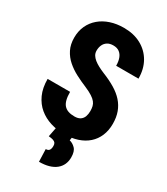

<svg xmlns="http://www.w3.org/2000/svg" viewBox="-228 -821 1001 1149"><g transform="rotate(30 272.5 -246.5)"><path d="M352.5 -188Q352.5 -206.1 349.1 -220.5Q345.7 -234.9 335.9 -247.3Q326.2 -259.8 306.6 -272.5Q287.1 -285.2 255.4 -298.8Q216.3 -314.9 179.4 -334.2Q142.6 -353.5 113.3 -379.2Q84 -404.8 66.4 -439.7Q48.8 -474.6 48.8 -521.5Q48.8 -566.9 65.9 -603.8Q83 -640.6 113.8 -666.7Q144.5 -692.9 186.5 -706.8Q228.5 -720.7 278.8 -720.7Q346.7 -720.7 397.5 -693.1Q448.2 -665.5 476.6 -616Q504.9 -566.4 504.9 -500.5H350.6Q350.6 -529.3 342.8 -551Q335 -572.8 318.6 -585.2Q302.2 -597.7 275.9 -597.7Q251.5 -597.7 235.4 -587.4Q219.2 -577.1 211.4 -559.6Q203.6 -542 203.6 -520.5Q203.6 -503.4 211.7 -490.2Q219.7 -477.1 233.6 -465.8Q247.6 -454.6 266.8 -444.3Q286.1 -434.1 308.6 -424.8Q356.4 -405.8 393.8 -383.3Q431.2 -360.8 456.3 -332.8Q481.4 -304.7 494.4 -269.3Q507.3 -233.9 507.3 -189Q507.3 -143.1 491.7 -106.2Q476.1 -69.3 447 -43.5Q418 -17.6 376.5 -3.9Q335 9.8 283.7 9.8Q235.4 9.8 190.4 -4.2Q145.5 -18.1 110.6 -46.9Q75.7 -75.7 55.2 -120.6Q34.7 -165.5 34.7 -227.5H189.9Q189.9 -195.8 195.6 -173.6Q201.2 -151.4 213.1 -138.2Q225.1 -125 242.9 -118.9Q260.7 -112.8 285.6 -112.8Q311 -112.8 325.7 -123Q340.3 -133.3 346.4 -150.1Q352.5 -167 352.5 -188ZM226.1 -4.4H337.4L333 24.9Q355 29.8 373.5 48.6Q392.1 67.4 392.1 109.4Q392.1 136.2 382.3 158Q372.6 179.7 353 195.6Q333.5 211.4 304.7 219.7Q275.9 228 237.8 228L234.9 142.1Q245.1 142.1 252 138.2Q258.8 134.3 262.2 125.5Q265.6 116.7 265.6 103.5Q265.6 90.3 260.5 83Q255.4 75.7 243.7 71.8Q231.9 67.9 212.4 66.4Z"/></g></svg>

Font: Roboto Condensed ExtraBold
Style: Regular
Weight: 800
Designer: Christian Robertson
Foundry: Google
Version: Version 3.008; 2023